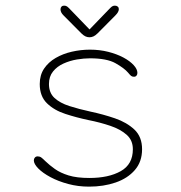

<svg xmlns="http://www.w3.org/2000/svg" viewBox="-20 -668 659 698"><path d="M303.5 10.5Q264 10.5 227.8 0.8Q191.5 -9 163.5 -24Q135.5 -39 119.2 -55.5Q103 -72 103 -85Q103 -91 106.8 -95.2Q110.5 -99.5 117 -99.5Q124.5 -99.5 130 -95.5Q135.5 -91.5 144.5 -82.5Q160 -67.5 179.8 -53.5Q199.5 -39.5 229.5 -30.2Q259.5 -21 305 -21Q375 -21 419 -45.8Q463 -70.5 463 -125.5Q463 -158 440.5 -178Q418 -198 381.2 -210.5Q344.5 -223 301.5 -231.5Q258.5 -240.5 217.8 -253.8Q177 -267 150.8 -292.5Q124.5 -318 124.5 -362.5Q124.5 -395 140.2 -418.5Q156 -442 182.2 -457.2Q208.5 -472.5 241 -480Q273.5 -487.5 307 -487.5Q342.5 -487.5 373.8 -479.5Q405 -471.5 428.8 -458.8Q452.5 -446 466 -431.2Q479.5 -416.5 479.5 -403Q479.5 -397 476.2 -393Q473 -389 467 -389Q460.5 -389 456.5 -392.2Q452.5 -395.5 445.5 -404Q432 -420 400.2 -438Q368.5 -456 307 -456Q285.5 -456 259.8 -451.8Q234 -447.5 210.8 -437Q187.5 -426.5 172.8 -408.2Q158 -390 158 -362.5Q158 -330.5 178 -312Q198 -293.5 232.2 -282.5Q266.5 -271.5 310 -262Q355 -252.5 398 -237.8Q441 -223 468.8 -196.8Q496.5 -170.5 496.5 -125.5Q496.5 -80 470.2 -49.8Q444 -19.5 400.2 -4.5Q356.5 10.5 303.5 10.5ZM400 -612.5 335 -547Q327 -539 320 -535.8Q313 -532.5 305 -532.5Q297.5 -532.5 290.5 -535.8Q283.5 -539 275.5 -547L210.5 -612.5Q200 -623 200 -634Q200 -640 203.5 -643.8Q207 -647.5 213 -647.5Q220 -647.5 224.2 -644.2Q228.5 -641 236 -633L305.5 -561L374.5 -632.5Q382 -640.5 386.5 -644Q391 -647.5 397.5 -647.5Q404 -647.5 408 -644Q412 -640.5 412 -635Q412 -624.5 400 -612.5Z"/></svg>

Font: Sono Monospace ExtraLight
Style: Regular
Weight: 250
Version: Version 2.112